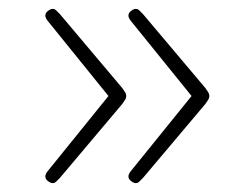

<svg xmlns="http://www.w3.org/2000/svg" viewBox="-20 -474 557 432"><path d="M285 -454Q290 -454 293 -451Q296 -448 302 -442L442 -276Q444 -273 447.5 -268Q451 -263 451 -258Q451 -253 447.5 -248Q444 -243 442 -240L302 -74Q296 -68 293 -65Q290 -62 285 -62Q281 -62 275 -66.5Q269 -71 269 -77Q269 -79 270 -82Q271 -85 276 -91L411 -258L276 -425Q271 -431 270 -434Q269 -437 269 -439Q269 -445 275 -449.5Q281 -454 285 -454ZM98 -454Q103 -454 106 -451Q109 -448 115 -442L255 -276Q257 -273 260.5 -268Q264 -263 264 -258Q264 -253 260.5 -248Q257 -243 255 -240L115 -74Q109 -68 106 -65Q103 -62 98 -62Q94 -62 88 -66.5Q82 -71 82 -77Q82 -79 83 -82Q84 -85 89 -91L224 -258L89 -425Q84 -431 83 -434Q82 -437 82 -439Q82 -445 88 -449.5Q94 -454 98 -454Z"/></svg>

Font: Asap Semi Expanded Thin
Style: Regular
Weight: 100
Width: 6
Designer: Pablo Cosgaya
Foundry: Omnibus-Type
Version: Version 3.001; ttfautohint (v1.8.4.7-5d5b)